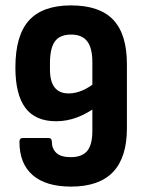

<svg xmlns="http://www.w3.org/2000/svg" viewBox="-20 -683 528 711"><path d="M243 8Q150 8 101 -34.5Q52 -77 52 -158Q52 -172 65 -172H159Q172 -172 172 -158Q172 -133 188.5 -117Q205 -101 242 -101Q283 -101 302.5 -123.5Q322 -146 322 -198V-453Q322 -505 303 -530Q284 -555 243 -555Q202 -555 183.5 -530Q165 -505 165 -448V-426Q165 -381 182.5 -359Q200 -337 234 -337Q259 -337 285 -348Q311 -359 337 -381L336 -287Q302 -262 264.5 -248Q227 -234 188 -234Q111 -234 74 -283.5Q37 -333 37 -433Q37 -552 87.5 -607.5Q138 -663 243 -663Q349 -663 399.5 -609.5Q450 -556 450 -445V-208Q450 -100 398.5 -46Q347 8 243 8Z"/></svg>

Font: Sofia Sans Condensed ExtraBold
Style: Regular
Weight: 800
Designer: Botio Nikoltchev, Ani Petrova
Foundry: lettersoup
Version: Version 4.101